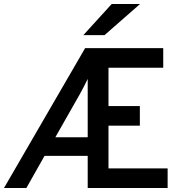

<svg xmlns="http://www.w3.org/2000/svg" viewBox="-32 -941 900 961"><path d="M385 -765 527 -921H669L491 -765ZM-12 0 394 -700H785V-602H511V-410H668V-312H511V-98H807V0H407V-161H191L100 0ZM245 -254H407V-546Q391 -512 366 -467Z"/></svg>

Font: Overpass Light
Style: Bold
Weight: 600
Designer: Delve Withrington, Thomas Jockin
Foundry: Delve Fonts
Version: Version 3.000;DELV;Overpass